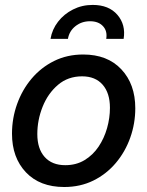

<svg xmlns="http://www.w3.org/2000/svg" viewBox="-20 -749 599 781"><path d="M241.2 11.7Q142.1 11.7 85.4 -48.1Q28.8 -107.9 28.8 -205.1Q28.8 -268.1 49.6 -325.9Q70.3 -383.8 108.6 -429.2Q147 -474.6 200.2 -501Q253.4 -527.3 318.4 -527.3Q417 -527.3 473.6 -467Q530.3 -406.7 530.3 -308.6Q530.3 -246.6 509.8 -189Q489.3 -131.3 451.2 -86.2Q413.1 -41 359.9 -14.6Q306.6 11.7 241.2 11.7ZM245.6 -77.1Q290 -77.1 324 -97.7Q357.9 -118.2 380.9 -152.3Q403.8 -186.5 415.5 -227.8Q427.2 -269 427.2 -310.5Q427.2 -370.6 397.5 -404.5Q367.7 -438.5 314 -438.5Q256.3 -438.5 215.6 -403.6Q174.8 -368.7 153.3 -314.7Q131.8 -260.7 131.8 -203.6Q131.8 -144 161.6 -110.6Q191.4 -77.1 245.6 -77.1ZM356.9 -729Q422.9 -729 457.5 -688.7Q492.2 -648.4 482.9 -590.8H412.1Q417.5 -622.6 398.9 -642.6Q380.4 -662.6 346.2 -662.6Q312 -662.6 286.9 -642.6Q261.7 -622.6 256.3 -590.8H185.5Q191.9 -629.4 216.1 -660.6Q240.2 -691.9 276.9 -710.4Q313.5 -729 356.9 -729Z"/></svg>

Font: Inter Display Medium
Style: Italic
Weight: 500
Italic angle: -9.39999°
Designer: Rasmus Andersson
Foundry: rsms
Version: Version 4.000;git-a52131595